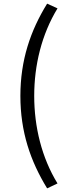

<svg xmlns="http://www.w3.org/2000/svg" viewBox="-20 -838 378 1055"><path d="M239 197 296 170C209 28 168 -141 168 -311C168 -481 209 -649 296 -792L239 -818C147 -669 92 -507 92 -311C92 -114 147 47 239 197Z"/></svg>

Font: Microsoft YaHei
Style: Regular
Weight: 400
Designer: Ryoko NISHIZUKA 西塚涼子 (kana, bopomofo & ideographs); Paul D. Hunt (Latin, Greek & Cyrillic); Sandoll Communications 산돌커뮤니
Foundry: Adobe
Version: Version 2.001;hotconv 1.0.111;makeotfexe 2.5.65597